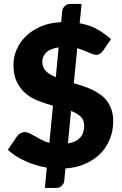

<svg xmlns="http://www.w3.org/2000/svg" viewBox="-20 -847 620 973"><path d="M339.8 -284.7 324.2 -120.1Q406.7 -133.3 406.7 -210.4Q406.7 -238.8 388.7 -256.3Q368.7 -274.4 339.8 -284.7ZM262.7 -455.6 277.3 -606.9Q255.4 -603.5 238.8 -596.7Q224.1 -590.8 213.4 -580.1Q203.6 -570.3 199.2 -559.1Q194.3 -545.9 194.3 -534.2Q194.3 -504.9 213.4 -486.3Q231 -468.8 262.7 -455.6ZM371.6 -603 354 -425.3Q375.5 -419.4 401.9 -410.6Q419.9 -404.8 448.7 -391.6Q469.7 -380.9 490.2 -366.7Q509.3 -352.5 523.4 -333.5Q537.6 -314 545.4 -290Q553.7 -264.2 553.7 -233.4Q553.7 -185.5 537.6 -144.5Q521.5 -102.5 490.7 -70.3Q461.4 -39.6 414.6 -18.1Q370.1 2.4 311.5 6.8L305.7 68.8Q304.7 82.5 293.5 94.2Q282.2 105.5 264.6 105.5H207.5L217.3 2.4Q158.7 -7.3 107.9 -30.8Q55.7 -54.2 19.5 -87.9L67.4 -157.7Q73.2 -165.5 84 -171.9Q94.7 -177.7 105.5 -177.7Q116.2 -177.7 129.9 -171.4Q131.3 -170.4 141.6 -165Q151.9 -159.7 157.7 -156.7Q174.8 -146 189.9 -138.7Q208.5 -128.4 230 -123L248.5 -311.5Q216.8 -319.8 176.8 -335Q140.6 -348.1 112.3 -371.6Q84 -394.5 66.4 -430.2Q48.3 -464.8 48.3 -519Q48.3 -558.6 64.5 -596.2Q80.6 -633.8 111.3 -663.6Q141.1 -692.4 187 -712.9Q231.4 -731.9 290 -734.9L295.4 -790.5Q295.9 -803.7 308.1 -815.9Q319.3 -827.1 336.4 -827.1H393.6L383.8 -729Q437 -719.7 477.1 -696.3Q517.1 -672.4 542.5 -648.4L504.4 -592.8Q497.1 -581.5 487.3 -575.2Q477.5 -568.8 466.3 -568.8Q460.4 -568.8 449.2 -573.2Q433.6 -578.6 426.3 -582Q422.9 -583.5 414.3 -587.2Q405.8 -590.8 400.9 -592.8Q377.4 -601.6 371.6 -603Z"/></svg>

Font: Lato-ExtraBold
Style: Regular
Weight: 500
Designer: Lukasz Dziedzic with Adam Twardoch and Botio Nikoltchev
Foundry: tyPoland Lukasz Dziedzic
Version: ""